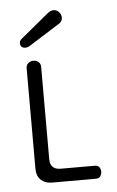

<svg xmlns="http://www.w3.org/2000/svg" viewBox="-46 -598 386 632"><g transform="rotate(-5 147.5 -282.5)"><path d="M100 0Q78 0 64 -13Q50 -26 50 -50V-382Q50 -393 57.5 -399Q65 -405 74 -405Q84 -405 91 -399Q98 -393 98 -382V-78Q98 -43 133 -43H245Q256 -43 260.5 -36.5Q265 -30 265 -22Q265 -14 260.5 -7Q256 0 245 0ZM42 -480 134 -556Q145 -565 154 -565Q165 -565 172.5 -557Q180 -549 180 -538Q180 -526 169 -519L64 -453Q58 -450 53 -450Q35 -450 35 -467Q35 -474 42 -480Z"/></g></svg>

Font: Dongle Light
Style: Regular
Weight: 300
Designer: Yanghee Ryu
Foundry: Yanghee Ryu
Version: Version 2.000